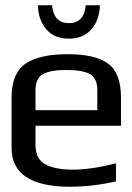

<svg xmlns="http://www.w3.org/2000/svg" viewBox="-20 -700 502 730"><path d="M238 -494Q342 -494 391 -458Q440 -422 440 -329V-222H115V-149Q115 -96 152 -75.5Q189 -55 258 -55Q326 -55 421 -79V-10Q329 10 246 10Q24 10 24 -138V-329Q24 -421 76.5 -457.5Q129 -494 238 -494ZM115 -357V-281H350V-357Q350 -403 321.5 -418.5Q293 -434 233 -434Q173 -434 144 -418.5Q115 -403 115 -357ZM360 -680Q358 -623 327 -588Q296 -553 242 -553Q187 -553 156.5 -588Q126 -623 124 -680H178Q184 -612 242 -612Q300 -612 306 -680Z"/></svg>

Font: Gamestation Display
Style: Regular
Weight: 400
Designer: Jonas Hecksher
Foundry: Jonas Hecksher, Playtypeª, e-types AS
Version: Version 1.003